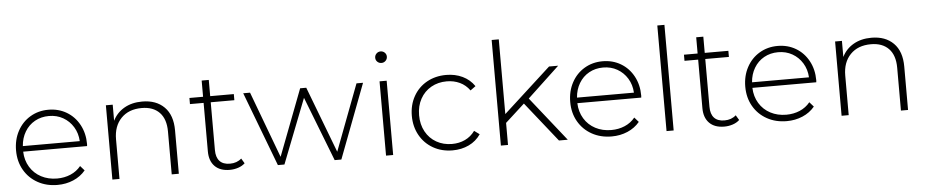

<svg xmlns="http://www.w3.org/2000/svg" viewBox="-42 -1041 6478 1344"><g transform="rotate(-5 3197.0 -369.0)"><path d="M49 -261Q49 -337 81.5 -397.5Q114 -458 171 -492Q228 -526 299 -526Q370 -526 426.5 -492.5Q483 -459 515.5 -399Q548 -339 548 -263L547 -249H98Q100 -188 129 -140.5Q158 -93 207.5 -67Q257 -41 319 -41Q370 -41 413.5 -59.5Q457 -78 486 -114L515 -81Q481 -40 429.5 -18Q378 4 318 4Q240 4 179 -30Q118 -64 83.5 -124Q49 -184 49 -261ZM499 -288Q496 -344 469 -388Q442 -432 398 -457Q354 -482 299 -482Q244 -482 200 -457.5Q156 -433 129.5 -388.5Q103 -344 99 -288Z M1170 -305V0H1120V-301Q1120 -389 1075.5 -435Q1031 -481 951 -481Q859 -481 806 -426Q753 -371 753 -278V0H703V-522H751V-409Q778 -464 831.5 -495Q885 -526 958 -526Q1056 -526 1113 -469Q1170 -412 1170 -305Z M1386 -138V-479H1290V-522H1386V-636H1436V-522H1602V-479H1436V-143Q1436 -92 1460.5 -65.5Q1485 -39 1533 -39Q1582 -39 1614 -68L1635 -33Q1616 -15 1587.5 -5.5Q1559 4 1528 4Q1460 4 1423 -33.5Q1386 -71 1386 -138Z M1668 -522H1716L1890 -56L2068 -522H2111L2288 -57L2464 -522H2510L2312 0H2265L2089 -453L1912 0H1866Z M2626 -522H2676V0H2626ZM2610 -689Q2610 -706 2622 -718Q2634 -730 2651 -730Q2668 -730 2680 -718.5Q2692 -707 2692 -690Q2692 -673 2680 -661Q2668 -649 2651 -649Q2634 -649 2622 -660.5Q2610 -672 2610 -689Z M2830 -261Q2830 -338 2864 -398.5Q2898 -459 2958 -492.5Q3018 -526 3094 -526Q3157 -526 3208.5 -501.5Q3260 -477 3292 -430L3255 -403Q3227 -442 3185.5 -461.5Q3144 -481 3094 -481Q3033 -481 2984.5 -453.5Q2936 -426 2908.5 -376Q2881 -326 2881 -261Q2881 -196 2908.5 -146Q2936 -96 2984.5 -68.5Q3033 -41 3094 -41Q3144 -41 3185.5 -60.5Q3227 -80 3255 -119L3292 -92Q3260 -45 3208.5 -20.5Q3157 4 3094 4Q3018 4 2958 -30Q2898 -64 2864 -124.5Q2830 -185 2830 -261Z M3433 -742H3483V-217L3817 -522H3881L3656 -311L3903 0H3841L3619 -279L3483 -155V0H3433Z M3943 -261Q3943 -337 3975.5 -397.5Q4008 -458 4065 -492Q4122 -526 4193 -526Q4264 -526 4320.5 -492.5Q4377 -459 4409.5 -399Q4442 -339 4442 -263L4441 -249H3992Q3994 -188 4023 -140.5Q4052 -93 4101.5 -67Q4151 -41 4213 -41Q4264 -41 4307.5 -59.5Q4351 -78 4380 -114L4409 -81Q4375 -40 4323.5 -18Q4272 4 4212 4Q4134 4 4073 -30Q4012 -64 3977.5 -124Q3943 -184 3943 -261ZM4393 -288Q4390 -344 4363 -388Q4336 -432 4292 -457Q4248 -482 4193 -482Q4138 -482 4094 -457.5Q4050 -433 4023.5 -388.5Q3997 -344 3993 -288Z M4597 -742H4647V0H4597Z M4861 -138V-479H4765V-522H4861V-636H4911V-522H5077V-479H4911V-143Q4911 -92 4935.5 -65.5Q4960 -39 5008 -39Q5057 -39 5089 -68L5110 -33Q5091 -15 5062.5 -5.5Q5034 4 5003 4Q4935 4 4898 -33.5Q4861 -71 4861 -138Z M5173 -261Q5173 -337 5205.5 -397.5Q5238 -458 5295 -492Q5352 -526 5423 -526Q5494 -526 5550.5 -492.5Q5607 -459 5639.5 -399Q5672 -339 5672 -263L5671 -249H5222Q5224 -188 5253 -140.5Q5282 -93 5331.5 -67Q5381 -41 5443 -41Q5494 -41 5537.5 -59.5Q5581 -78 5610 -114L5639 -81Q5605 -40 5553.5 -18Q5502 4 5442 4Q5364 4 5303 -30Q5242 -64 5207.5 -124Q5173 -184 5173 -261ZM5623 -288Q5620 -344 5593 -388Q5566 -432 5522 -457Q5478 -482 5423 -482Q5368 -482 5324 -457.5Q5280 -433 5253.5 -388.5Q5227 -344 5223 -288Z M6294 -305V0H6244V-301Q6244 -389 6199.5 -435Q6155 -481 6075 -481Q5983 -481 5930 -426Q5877 -371 5877 -278V0H5827V-522H5875V-409Q5902 -464 5955.5 -495Q6009 -526 6082 -526Q6180 -526 6237 -469Q6294 -412 6294 -305Z"/></g></svg>

Font: Goldbeck Next Light
Style: Regular
Weight: 300
Designer: Julieta Ulanovsky
Foundry: Julieta Ulanovsky
Version: Version 7.200